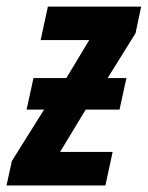

<svg xmlns="http://www.w3.org/2000/svg" viewBox="-59 -565 450 585"><path d="M-39.1 0 -22.9 -74.2 75.2 -231H22L43 -327.1H143.1L212.9 -442.9H64.9L86.9 -544.9H371.1L354 -463.9L269 -327.1H326.2L305.2 -231H202.1L124 -102.1H284.2L262.2 0Z"/></svg>

Font: Open Sans Condensed
Style: Bold Italic
Weight: 700
Width: 3
Italic angle: -12°
Designer: Monotype Design Team
Foundry: Monotype Imaging Inc.
Version: Version 3.003; ttfautohint (v1.8.4)